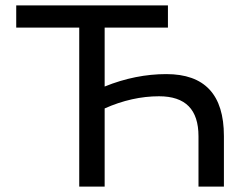

<svg xmlns="http://www.w3.org/2000/svg" viewBox="-20 -690 911 710"><path d="M601 -670H40V-588H273V0H367V-289C434 -319 502 -334 568 -334C666 -334 714 -285 714 -186V0H808V-187C808 -340 737 -416 595 -416C520 -416 443 -401 367 -370V-588H601Z"/></svg>

Font: LT Wave Alt
Style: Regular
Weight: 400
Designer: Daniel Lyons
Version: Version 2.5 (Glyphs App)